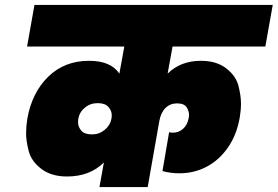

<svg xmlns="http://www.w3.org/2000/svg" viewBox="-20 -760 1128 780"><path d="M681 -571 661 -461Q714 -513 796 -513Q860 -513 899.5 -482Q939 -451 949 -410.5Q959 -370 959 -339Q959 -312 954 -283Q942 -213 906.5 -161.5Q871 -110 820 -83Q769 -56 709 -56Q673 -56 640 -65L667 -223Q673 -221 682 -221Q706 -221 723.5 -236.5Q741 -252 746 -278Q748 -286 748 -293Q748 -309 738 -324.5Q728 -340 699 -340Q671 -340 652 -321Q633 -302 627 -267L580 0H384L402 -100Q345 -43 252 -43Q189 -43 148.5 -73.5Q108 -104 97 -145Q86 -186 86 -219Q86 -247 91 -278Q110 -384 176 -448.5Q242 -513 342 -513Q430 -513 465 -461L485 -571H90L120 -740H1088L1058 -571ZM354 -214Q383 -214 405.5 -232.5Q428 -251 433 -279Q434 -286 434 -292Q434 -310 420.5 -325.5Q407 -341 377 -341Q347 -341 325 -323Q303 -305 298 -277Q297 -270 297 -264Q297 -245 310 -229.5Q323 -214 354 -214Z"/></svg>

Font: Fz Poppins Black
Style: Italic
Weight: 900
Italic angle: -10°
Designer: Ninad Kale (Devanagari), Jonny Pinhorn (Latin)
Foundry: Indian Type Foundry
Version: Vit hóa bi Vntype.Com & FontZin.Com